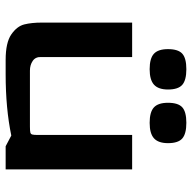

<svg xmlns="http://www.w3.org/2000/svg" viewBox="-20 -660 680 680"><g transform="rotate(90 320.0 -320.0)"><path d="M60 -128V-448H182V-126Q181 -106 195.5 -96Q210 -86 230 -86H428Q444 -86 449.5 -87.5Q455 -89 456.5 -94.5Q458 -100 458 -116V-448H580V0H498L460 -20Q364 0 243 0H192Q131 0 102 -20Q73 -40 66.5 -66Q60 -92 60 -128ZM344 -575Q344 -611 360 -625.5Q376 -640 415 -640Q454 -640 470.5 -625.5Q487 -611 487 -575Q487 -541 470 -525.5Q453 -510 415 -510Q377 -510 360.5 -525Q344 -540 344 -575ZM154 -575Q154 -611 170 -625.5Q186 -640 225 -640Q264 -640 280.5 -625.5Q297 -611 297 -575Q297 -541 280 -525.5Q263 -510 225 -510Q187 -510 170.5 -525Q154 -540 154 -575Z"/></g></svg>

Font: Gold
Style: Regular
Weight: 400
Designer: jaiki
Version: Version 1.000